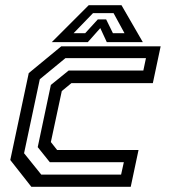

<svg xmlns="http://www.w3.org/2000/svg" viewBox="-20 -718 665 738"><path d="M100.5 0 19.5 -103 90.5 -437 215.5 -540H597.5L567.5 -398.5H254.5L217.5 -368L175.5 -172L199.5 -141.5H512.5L482.5 0ZM138.5 -47H445.5L456 -94.5H171.5L125 -152.5L175.5 -391.5L244 -447H531L541 -494.5H231.5L133 -413.5L72.5 -129ZM321 -698H447L529 -556H390.5L365.5 -610L317.5 -556H179ZM337.5 -667.5 263 -590.5H307.5L356 -643.5H388L414 -590.5H458.5L416.5 -667.5Z"/></svg>

Font: Tourney Medium
Style: Italic
Weight: 500
Italic angle: -12°
Version: Version 1.015